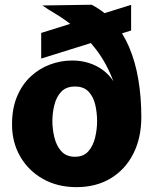

<svg xmlns="http://www.w3.org/2000/svg" viewBox="-20 -760 631 790"><path d="M295 10Q216.5 10 156.8 -23.8Q97 -57.5 63.2 -116Q29.5 -174.5 29.5 -247.5Q29.5 -314 50.2 -363.2Q71 -412.5 106.2 -445.2Q141.5 -478 185.8 -494.5Q230 -511 277 -511Q313 -511 344.5 -501.2Q376 -491.5 402 -472.8Q428 -454 446.5 -426Q417 -502.5 375.5 -556.2Q334 -610 290.2 -645.2Q246.5 -680.5 210 -702.2Q173.5 -724 154.5 -737.5L357 -740.5Q409.5 -713.5 448 -669Q486.5 -624.5 511.8 -565Q537 -505.5 549.2 -433Q561.5 -360.5 561.5 -276.5Q561 -190.5 527.8 -126Q494.5 -61.5 434.8 -25.8Q375 10 295 10ZM288.5 -115Q324 -115 343.8 -137.8Q363.5 -160.5 371.5 -194.5Q379.5 -228.5 379.5 -261Q379.5 -296.5 371.8 -329.5Q364 -362.5 344.2 -383.2Q324.5 -404 288.5 -404Q252.5 -404 232.2 -382.8Q212 -361.5 203.8 -328.5Q195.5 -295.5 195.5 -261Q195.5 -228.5 203.8 -194.5Q212 -160.5 232.2 -137.8Q252.5 -115 288.5 -115ZM149.5 -519V-624.5L519.5 -740V-634.5Z"/></svg>

Font: Public Sans ExtraBold
Style: Regular
Weight: 800
Designer: The Public Sans Project Authors: Dan O. Williams and USWDS (Libre Franklin designed by Pablo Impallari and Rodrigo Fuenz
Version: Version 1.007